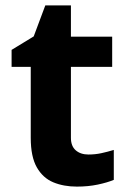

<svg xmlns="http://www.w3.org/2000/svg" viewBox="-20 -682 474 712"><path d="M308 -109Q333 -109 356 -114Q379 -119 402 -126V-15Q378 -5 342.5 2.5Q307 10 265 10Q216 10 177.5 -6Q139 -22 116.5 -61.5Q94 -101 94 -171V-434H23V-497L105 -547L148 -662H243V-546H396V-434H243V-171Q243 -140 261 -124.5Q279 -109 308 -109Z"/></svg>

Font: Noto Sans Tai Tham
Style: Regular
Weight: 400
Designer: Monotype Design Team 2013. Revised by David WIlliams 2020
Foundry: Monotype Imaging Inc.
Version: Version 2.002